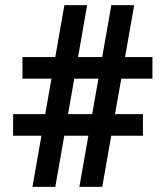

<svg xmlns="http://www.w3.org/2000/svg" viewBox="-20 -731 636 751"><path d="M106.9 0 231.9 -710.9H320.8L196.3 0ZM290.5 0 415.5 -710.9H504.9L379.9 0ZM576.2 -423.3H67.9V-507.8H576.2ZM539.1 -200.2H31.2V-284.7H539.1Z"/></svg>

Font: RobotoDEMO
Style: Regular
Weight: 400
Designer: Christian Robertson
Foundry: Google
Version: Version 2.136